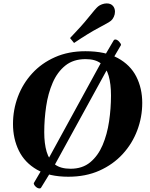

<svg xmlns="http://www.w3.org/2000/svg" viewBox="-20 -1002 860 1104"><path d="M373 14.2Q262.7 14.2 192.4 -26.4Q122.1 -66.9 88.4 -135.7Q54.7 -204.6 54.7 -289.1Q54.7 -371.1 83 -446.3Q111.3 -521.5 165.3 -580.3Q219.2 -639.2 296.4 -673.3Q373.5 -707.5 471.2 -707.5Q585 -707.5 657.2 -668.2Q729.5 -628.9 763.7 -561.5Q797.9 -494.1 797.9 -410.2Q797.9 -328.1 769 -252Q740.2 -175.8 685.3 -116Q630.4 -56.2 551.8 -21Q473.1 14.2 373 14.2ZM385.7 -31.7Q454.1 -31.7 499 -69.1Q543.9 -106.4 570.1 -168Q596.2 -229.5 607.2 -304Q618.2 -378.4 618.2 -452.6Q618.2 -518.6 605 -565.4Q591.8 -612.3 560.1 -637.2Q528.3 -662.1 472.2 -662.1Q401.9 -662.1 355.7 -625Q309.6 -587.9 283 -526.4Q256.3 -464.8 245.4 -390.4Q234.4 -315.9 234.4 -241.7Q234.4 -176.3 248.3 -129.2Q262.2 -82 295.2 -56.9Q328.1 -31.7 385.7 -31.7ZM675.8 -743.2 617.7 -644 606 -621.1 277.3 -22 265.6 -3.4 215.8 77.6Q213.4 81.5 208 81.5Q195.8 81.5 184.8 70.8Q173.8 60.1 174.3 50.8L225.1 -35.6L235.4 -46.9L564 -647.5L576.2 -671.9L633.8 -770Q636.2 -774.9 643.1 -774.9Q653.3 -774.9 664.8 -762.7Q676.3 -750.5 675.8 -743.2ZM405.8 -754.9 382.8 -783.2Q449.7 -852.5 490.2 -903.3Q530.8 -954.1 543.9 -964.8Q552.7 -972.2 566.4 -977.3Q580.1 -982.4 593.8 -982.4Q618.2 -982.4 630.9 -966.3Q641.1 -953.1 641.1 -934.6Q641.1 -919.4 634.5 -905.3Q627.9 -891.1 618.2 -882.8Q605 -872.1 546.9 -841.6Q488.8 -811 405.8 -754.9Z"/></svg>

Font: Gelasio
Style: Italic
Weight: 400
Italic angle: -8.5°
Designer: Eben Sorkin
Foundry: Eben Sorkin
Version: Version 1.008